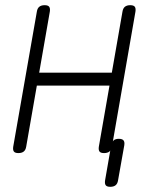

<svg xmlns="http://www.w3.org/2000/svg" viewBox="-20 -580 640 740"><path d="M51 10Q38 10 33.5 4Q29 -2 31 -15L122 -535Q124 -548 131.5 -554Q139 -560 152 -560Q165 -560 169.5 -554Q174 -548 172 -535L131 -300H411L452 -535Q454 -548 461.5 -554Q469 -560 482 -560Q495 -560 499.5 -554Q504 -548 502 -535L415 -35Q416 -37 418 -39Q425 -45 438 -45Q451 -45 456 -39Q461 -33 459 -20L435 115Q433 128 425.5 134Q418 140 405 140Q392 140 387.5 134Q383 128 385 115L405 0Q404 2 402 4Q394 10 381 10Q368 10 363.5 4Q359 -2 361 -15L402 -250H122L81 -15Q79 -2 71.5 4Q64 10 51 10Z"/></svg>

Font: Maple Mono Thin
Style: Italic
Weight: 250
Italic angle: -10°
Monospace: yes
Designer: subframe7536
Version: Version 7.000